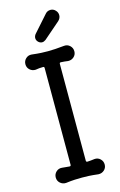

<svg xmlns="http://www.w3.org/2000/svg" viewBox="-145 -1015 687 1099"><g transform="rotate(-15 199.0 -466.0)"><path d="M299 -882 201 -797Q190 -789 180 -789Q167 -789 157 -799Q147 -809 147 -822Q147 -833 155 -844L242 -942Q254 -956 273 -956Q290 -956 302 -943Q314 -931 314 -914Q314 -896 299 -882ZM295 -66Q315 -68 329.5 -54.5Q344 -41 344 -21Q344 -1 329.5 12Q315 25 295 24Q261 20 240 19Q219 18 199 18Q177 18 156 19Q135 20 103 24Q83 25 68.5 12Q54 -1 54 -21Q54 -41 68.5 -54.5Q83 -68 103 -66Q113 -65 124 -64Q135 -63 146 -62H148Q155 -62 155 -70V-643Q155 -651 148 -651Q136 -651 125 -650Q114 -649 103 -647Q83 -646 68.5 -659Q54 -672 54 -692Q54 -712 68.5 -725.5Q83 -739 103 -737Q137 -733 158 -732Q179 -731 199 -731Q222 -731 242 -732.5Q262 -734 295 -737Q315 -739 329.5 -725.5Q344 -712 344 -692Q344 -672 329.5 -659Q315 -646 295 -647Q285 -649 275 -649.5Q265 -650 254 -651H252Q245 -651 245 -643V-70Q245 -62 253 -62Q263 -62 274 -63.5Q285 -65 295 -66Z"/></g></svg>

Font: Kiwi Maru Medium
Style: Regular
Weight: 500
Designer: Hiroki-Chan
Version: Version 1.100